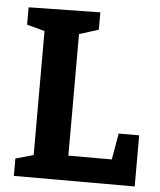

<svg xmlns="http://www.w3.org/2000/svg" viewBox="-51 -749 661 793"><g transform="rotate(5 279.0 -352.0)"><path d="M452 -212H537V0H36V-72L110 -93V-607L36 -627V-699L333 -704V-632L253 -607V-103H433Z"/></g></svg>

Font: Bitter
Style: Bold
Weight: 700
Designer: Sol Matas, and Bitter project Authors
Foundry: Sol Matas
Version: Version 2.001